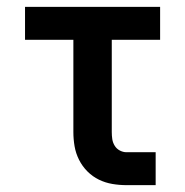

<svg xmlns="http://www.w3.org/2000/svg" viewBox="-20 -540 540 560"><path d="M349 0Q328 0 307.5 -3.5Q287 -7 268.5 -16Q250 -25 235 -40Q220 -55 210.5 -74Q201 -93 197.5 -113.5Q194 -134 194 -155V-424H53V-520H447V-424H306V-155Q306 -144 307.5 -134Q309 -124 314.5 -115Q320 -106 329.5 -101Q339 -96 349 -96H434V0Z"/></svg>

Font: Iosevka Curly
Style: Bold
Weight: 700
Monospace: yes
Designer: Belleve Invis
Foundry: Belleve Invis
Version: Version 22.1.2; ttfautohint (v1.8.4)